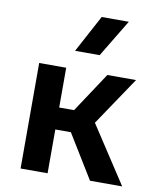

<svg xmlns="http://www.w3.org/2000/svg" viewBox="-85 -829 743 896"><g transform="rotate(10 286.5 -381.0)"><path d="M403 0 241 -264 397 -500H533L378.5 -270.5L555.5 0ZM74 0V-500H202V-311.5H353V-207.5H202V0ZM229 -585 324 -762H452.5L345.5 -585Z"/></g></svg>

Font: Geologica Roman Medium
Style: Regular
Weight: 500
Designer: Sindre Bremnes, Frode Helland
Foundry: Monokrom Skriftforlag AS
Version: Version 1.010;gftools[0.9.28]